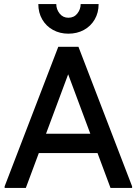

<svg xmlns="http://www.w3.org/2000/svg" viewBox="-20 -932 678 952"><path d="M528 0 275 -679 269 -700H369L635 -8V0ZM3 0V-8L269 -700H369L361 -679L108 0ZM113 -173 143 -269H504L534 -173ZM319 -765Q277 -765 243 -783.5Q209 -802 189.5 -835.5Q170 -869 170 -912H259Q259 -886 275.5 -865Q292 -844 319 -844Q347 -844 363.5 -865Q380 -886 380 -912H469Q469 -869 449.5 -835.5Q430 -802 396 -783.5Q362 -765 319 -765Z"/></svg>

Font: Fustat SemiBold
Style: Regular
Weight: 600
Designer: Mohamed Gaber, Khaled Hosny, Laura Garcia Mut
Foundry: Kief Type Foundry, Alif Type Foundry, Hard Type Foundry
Version: Version 1.007